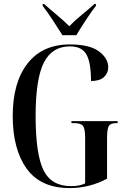

<svg xmlns="http://www.w3.org/2000/svg" viewBox="-20 -951 646 981"><path d="M336 10Q437 10 527 -38V-245Q527 -292 536 -307Q545 -322 574 -322H581V-332H345V-322H359Q394 -322 404.5 -307Q415 -292 415 -248V-14Q388 0 343 0Q242 0 202 -82Q162 -164 162 -358Q162 -548 204 -631Q246 -714 337 -714Q399 -714 422 -672Q445 -630 445 -537Q489 -537 511 -557Q533 -577 533 -607Q533 -653 485.5 -688.5Q438 -724 337 -724Q197 -724 121 -627Q45 -530 45 -358Q45 -188 116.5 -89Q188 10 336 10ZM299 -771H370Q390 -805 419 -849Q448 -893 470 -921V-931H463Q434 -905 398 -875.5Q362 -846 334 -817Q305 -846 269.5 -875.5Q234 -905 205 -931H198V-921Q220 -893 249 -849Q278 -805 299 -771Z"/></svg>

Font: Noto Serif Display Condensed Semi
Style: Regular
Weight: 600
Width: 3
Designer: Monotype Design Team
Foundry: Monotype Imaging Inc.
Version: Version 1.900